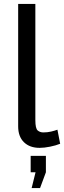

<svg xmlns="http://www.w3.org/2000/svg" viewBox="-20 -750 328 983"><path d="M73 -730H161V-135Q161 -92 173 -82Q185 -72 202 -72Q223 -72 242 -76.5Q261 -81 274 -86L288 -14Q266 -5 236 1Q206 7 183 7Q132 7 102.5 -22Q73 -51 73 -103ZM142 213 162 132H137V48H215V132L185 213Z"/></svg>

Font: Raleway Medium
Style: Regular
Weight: 500
Designer: Matt McInerney, Pablo Impallari, Rodrigo Fuenzalida
Foundry: Matt McInerney, Pablo Impallari, Rodrigo Fuenzalida
Version: Version 4.026